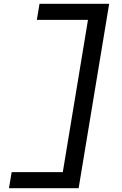

<svg xmlns="http://www.w3.org/2000/svg" viewBox="-20 -843 640 1006"><path d="M27 143 41 59H309L441 -739H173L187 -823H552L392 143Z"/></svg>

Font: Iosevka Curly MdExObl
Style: Regular
Weight: 500
Width: 7
Italic angle: -9°
Monospace: yes
Designer: Belleve Invis
Foundry: Belleve Invis
Version: Version 11.1.0; ttfautohint (v1.8.3)